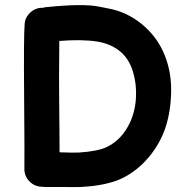

<svg xmlns="http://www.w3.org/2000/svg" viewBox="-20 -744 736 764"><path d="M158 0Q172 0 226 0Q280 1 301 0Q404 -5 467 -35Q527 -65 572 -118.5Q617 -172 639 -238Q660 -303 661 -381Q662 -458 635.5 -524Q609 -590 557 -637Q530 -662 497 -680Q464 -698 427 -707Q389 -715 360 -720Q340 -723 313.5 -723.5Q287 -724 263 -723Q239 -722 227 -721Q208 -720 169 -716Q160 -716 151 -713Q122 -714 100.5 -694Q79 -674 78 -647Q74 -601 76 -359Q78 -116 77 -71Q77 -43 97 -22.5Q117 -2 145 -1Q151 0 158 0ZM295 -137Q266 -136 217 -138Q217 -180 216.5 -232Q216 -284 215.5 -337Q215 -390 215 -435Q215 -486 216 -581Q305 -588 364.5 -579Q424 -570 463 -535Q495 -506 509.5 -457.5Q524 -409 521 -355Q518 -301 497 -256Q465 -188 405 -159Q369 -142 295 -137Z"/></svg>

Font: Balsamiq Sans
Style: Bold
Weight: 700
Designer: Michael Angeles
Foundry: Balsamiq SRL
Version: Version 1.020; ttfautohint (v1.8.4.7-5d5b);gftools[0.9.26]